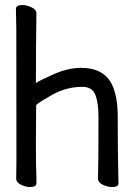

<svg xmlns="http://www.w3.org/2000/svg" viewBox="-20 -733 540 770"><path d="M100.1 17.1Q84 17.1 64.5 8.1Q44.9 -1 44.9 -17.1L45.9 -87.9Q45.9 -600.1 45.4 -621.1Q44.9 -642.1 44.4 -664.6Q43.9 -687 43.9 -696.8Q43.9 -712.9 69.8 -712.9Q85.9 -712.9 106 -703.9Q126 -694.8 126 -679.2Q124 -546.9 124 -399.9Q138.2 -410.2 195.6 -435.5Q252.9 -460.9 305.2 -460.9Q396 -460.9 429.2 -394Q452.1 -345.2 452.1 -267.1Q452.1 -118.2 455.1 2Q455.1 17.1 429.2 17.1Q412.1 17.1 392.6 8.1Q373 -1 373 -17.1Q375 -84 375 -263.2Q375 -321.8 362.1 -353.3Q349.1 -384.8 310.1 -384.8Q246.1 -384.8 188 -352.1Q137.2 -323.2 125 -312Q125 -234.9 124 -164.1Q124 -55.2 126 -22.9V2Q126 17.1 100.1 17.1Z"/></svg>

Font: LXGW WenKai Mono GB Screen
Style: Regular
Weight: 400
Monospace: yes
Designer: LXGW / Fontworks Inc.
Foundry: LXGW / Fontworks Inc.
Version: Version 1.510;January 18,2025